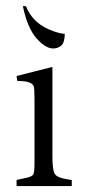

<svg xmlns="http://www.w3.org/2000/svg" viewBox="-20 -624 292 644"><path d="M155.8 -102.1Q155.8 -57.1 162.1 -43.7Q168.5 -30.3 191.9 -25.4L220.7 -20V0H35.6V-20.5L69.3 -27.8Q87.4 -31.7 91.8 -39.1Q95.7 -47.4 95.7 -74.7V-294.4Q95.7 -328.1 92.8 -335.4Q85.9 -352.5 38.1 -352.5Q37.1 -356.4 36.6 -361.8Q36.1 -367.2 35.6 -369.1L155.3 -399.4H155.8ZM66.9 -603.5Q90.8 -542.5 160.2 -519Q183.6 -510.7 197.3 -510.7Q196.8 -481 185.5 -471.2Q174.3 -461.4 158.2 -461.4Q132.8 -461.4 102.5 -495.4Q72.3 -529.3 56.6 -603.5Z"/></svg>

Font: Lancelot
Style: Regular
Weight: 400
Designer: Marion Kadi
Foundry: Marion Kadi, Anton Koovit
Version: 1.004